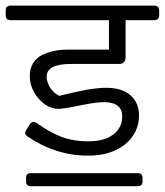

<svg xmlns="http://www.w3.org/2000/svg" viewBox="-45 -569 578 673"><path d="M495 -549.3Q512.9 -549.3 512.9 -532.3V-515.3Q512.9 -498.2 495 -498.2H395.2V-368.6Q395.2 -344.8 371.8 -344.8H202.9Q118.5 -344.8 118.5 -300.4Q118.5 -281.4 130.4 -262.2Q142.3 -243 162.5 -233.1Q166.9 -234.2 182.5 -237.8Q198.2 -241.4 203.1 -242.6Q208.1 -243.8 221.6 -246.7Q235 -249.7 241 -250.9Q246.9 -252.1 258.2 -254.3Q269.5 -256.4 276.5 -257.2Q283.4 -258 292.9 -259.2Q302.4 -260.4 310.7 -260.8Q319.1 -261.2 327 -261.2Q383.3 -261.2 412.8 -234.6Q442.3 -208.1 442.3 -164.9Q442.3 -103.1 393.4 -63.2Q344.4 -23.4 264 -23.4Q150.2 -23.4 51.1 -90.8Q43.2 -95.9 43.2 -103.1Q43.2 -107 47.2 -113.8L60.2 -134Q65.4 -141.9 72.1 -141.9Q74.9 -141.9 82.8 -138.7Q125.6 -107 167.7 -90.4Q209.7 -73.7 265.6 -73.7Q320.3 -73.7 351.8 -97.3Q383.3 -120.9 383.3 -160.9Q383.3 -210.9 319.1 -210.9Q290.9 -210.9 234.2 -199.2Q177.6 -187.5 160.9 -187.5Q122.1 -187.5 90.8 -222.9Q59.5 -258.4 59.5 -302.8Q59.5 -328.6 70.9 -347.4Q82.4 -366.2 102.5 -376.1Q122.5 -386 145.3 -390.6Q168.1 -395.2 195 -395.2H336.9V-498.2H-7.1Q-25 -498.2 -25 -515.3V-532.3Q-25 -549.3 -7.1 -549.3ZM438.4 38Q454.6 38 454.6 54.3V66.6Q454.6 83.6 438.4 83.6H62.6Q46.4 83.6 46.4 66.6V54.3Q46.4 38 62.6 38Z"/></svg>

Font: Jaldi
Style: Regular
Weight: 400
Designer: Pablo Cosgaya and Nicolas Silva
Foundry: Omnibus-Type
Version: Version 1.001;PS 001.001;hotconv 1.0.70;makeotf.lib2.5.58329